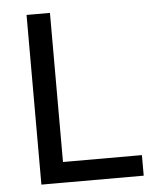

<svg xmlns="http://www.w3.org/2000/svg" viewBox="-49 -702 599 744"><g transform="rotate(-5 250.0 -330.0)"><path d="M82 0V-660H173V0ZM111 0V-80H480V0Z"/></g></svg>

Font: Bricolage Grotesque 24pt
Style: Regular
Weight: 400
Designer: Mathieu Triay
Foundry: Atelier Triay
Version: Version 1.001;gftools[0.9.33.dev8+g029e19f]